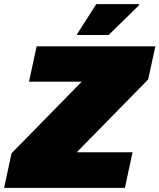

<svg xmlns="http://www.w3.org/2000/svg" viewBox="-41 -913 775 933"><path d="M-21 0 15 -168 356 -516H100L137 -688H714L679 -527L332 -173H603L566 0ZM334 -743V-748L427 -893H635V-888L487 -743Z"/></svg>

Font: Saira SemiExpanded Black
Style: Italic
Weight: 900
Width: 6
Italic angle: -12°
Designer: Hector Gatti with collaboration of the Omnibus-Type team
Foundry: Omnibus-Type
Version: Version 1.101